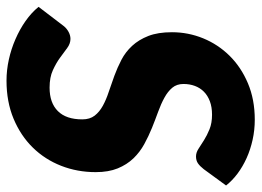

<svg xmlns="http://www.w3.org/2000/svg" viewBox="-136 -652 784 575"><g transform="rotate(90 255.5 -364.0)"><path d="M474 -582.5Q465 -571 456.5 -565.2Q448 -559.5 436 -559.5Q424.5 -559.5 413 -567Q401.5 -574.5 387.2 -583.5Q373 -592.5 354.5 -600Q336 -607.5 311 -607.5Q288 -607.5 270.8 -601Q253.5 -594.5 242 -583Q230.5 -571.5 224.8 -556Q219 -540.5 219 -522Q219 -502 230.2 -488.5Q241.5 -475 260.2 -464.8Q279 -454.5 302.5 -446Q326 -437.5 350.8 -427.5Q375.5 -417.5 399.2 -404.5Q423 -391.5 441.8 -372Q460.5 -352.5 471.8 -325Q483 -297.5 483 -259Q483 -204 464 -155.5Q445 -107 409.5 -70.8Q374 -34.5 323.2 -13.2Q272.5 8 209 8Q177.5 8 145.8 1Q114 -6 84.8 -18.8Q55.5 -31.5 30.5 -49Q5.5 -66.5 -12 -88L46 -164Q53 -172.5 63.2 -178Q73.5 -183.5 84 -183.5Q98 -183.5 111.2 -173.8Q124.5 -164 140.5 -152.2Q156.5 -140.5 177.8 -130.8Q199 -121 230 -121Q275.5 -121 300.2 -145.8Q325 -170.5 325 -219Q325 -241.5 313.8 -256Q302.5 -270.5 284.2 -280.5Q266 -290.5 242.5 -298.2Q219 -306 194.5 -315Q170 -324 146.5 -336.2Q123 -348.5 104.8 -368.2Q86.5 -388 75.2 -416.8Q64 -445.5 64 -487.5Q64 -536 82.2 -580.8Q100.5 -625.5 134.5 -660Q168.5 -694.5 217 -715Q265.5 -735.5 326 -735.5Q357 -735.5 386.2 -729Q415.5 -722.5 441 -711Q466.5 -699.5 487.5 -683.8Q508.5 -668 523 -649.5Z"/></g></svg>

Font: Lato ExtraBold
Style: Italic
Weight: 800
Italic angle: -7°
Designer: Lukasz Dziedzic with Adam Twardoch and Botio Nikoltchev
Foundry: tyPoland Lukasz Dziedzic
Version: Version 2.015; 2015-08-06; http://www.latofonts.com/